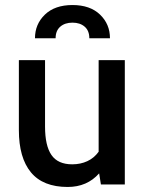

<svg xmlns="http://www.w3.org/2000/svg" viewBox="-20 -733 576 763"><path d="M55 -216V-494H159V-230Q159 -154 184.5 -117Q210 -80 267 -80Q300 -80 327 -92.5Q354 -105 372 -130V-494H476V0H381L374 -44Q326 10 249 10Q151 10 103 -48Q55 -106 55 -216ZM417 -581H335Q335 -611 316.5 -627Q298 -643 268 -643Q238 -643 219.5 -627Q201 -611 201 -581H119Q119 -637 158.5 -675Q198 -713 268 -713Q338 -713 377.5 -675Q417 -637 417 -581Z"/></svg>

Font: Cabin Medium
Style: Regular
Weight: 500
Designer: Pablo Impallari
Foundry: Pablo Impallari. http://www.impallari.com Igino Marini. http://www.ikern.com
Version: Version 2.001